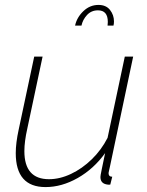

<svg xmlns="http://www.w3.org/2000/svg" viewBox="-20 -750 596 780"><path d="M165 10Q44 10 44 -128Q44 -169 56 -224L119 -520H153L91 -228Q79 -175 79 -136Q79 -22 179 -22Q223 -22 268.5 -43.5Q314 -65 353 -103Q392 -141 417 -190L487 -520H521L427 -75Q425 -66 423 -57Q421 -48 421 -47Q421 -32 436 -32L428 0Q419 1 412 -1Q388 -6 388 -31Q388 -34 389 -40Q390 -46 394 -65.5Q398 -85 407 -128Q361 -64 296 -27Q231 10 165 10ZM285 -646Q292 -679 318.5 -704.5Q345 -730 380 -730Q411 -730 427 -709.5Q443 -689 443 -663Q443 -653 441 -646H417Q417 -650 417.5 -653.5Q418 -657 418 -661Q418 -708 378 -708Q351 -708 333.5 -689Q316 -670 311 -646Z"/></svg>

Font: Raleway ExtraLight
Style: Italic
Weight: 200
Italic angle: -12°
Designer: Matt McInerney, Pablo Impallari, Rodrigo Fuenzalida
Foundry: Matt McInerney, Pablo Impallari, Rodrigo Fuenzalida
Version: Version 4.026